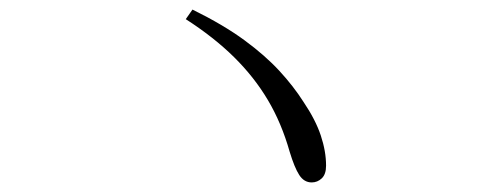

<svg xmlns="http://www.w3.org/2000/svg" viewBox="-20 -559 1040 401"><path d="M382 -539Q447 -507 490.5 -475Q534 -443 563.5 -411Q593 -379 614 -346Q639 -309 650 -276Q661 -243 661 -213Q661 -195 652 -186.5Q643 -178 631 -178Q615 -178 605 -193.5Q595 -209 585 -242Q568 -302 539.5 -350Q511 -398 469 -439.5Q427 -481 368 -519Z"/></svg>

Font: Early Summer Mincho VF
Style: Regular
Weight: 250
Designer: GuiWonder
Version: Version 1.002